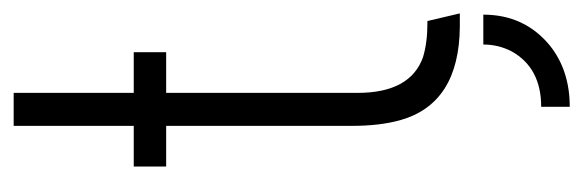

<svg xmlns="http://www.w3.org/2000/svg" viewBox="-320 -406 894 295"><g transform="rotate(-90 127.5 -259.0)"><path d="M110.4 168.9V125Q169.9 125 195.3 80.1Q206.1 59.6 206.1 36.1H252Q252 99.6 204.1 138.7Q166 168.9 110.4 168.9ZM18.6 -451.2V-501H81.1V-685.5H131.8V-501H194.3V-451.2H131.8V-157.2Q131.8 -76.2 186.5 -56.6Q209 -49.8 238.3 -49.8H242.2L253.9 0H233.4Q115.2 -1 89.8 -91.8Q81.1 -123 81.1 -166V-451.2Z"/></g></svg>

Font: Post No Bills Colombo
Style: Regular
Weight: 500
Designer: Kosala Senevirathne, Siva Puranthara, Lasantha Premarathna, Tharique Azeez
Foundry: Mooniak
Version: Version 1.220 ; ttfautohint (v1.5)